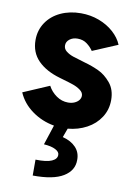

<svg xmlns="http://www.w3.org/2000/svg" viewBox="-88 -589 619 894"><g transform="rotate(10 221.5 -141.5)"><path d="M231.4 134.8Q231.9 120.6 212.4 110.4Q192.9 100.1 157.2 97.7L188 3.9Q129.9 -6.3 83.5 -39.8Q37.1 -73.2 15.6 -123L138.7 -175.8Q152.8 -148.9 178.2 -131.1Q203.6 -113.3 233.4 -113.3Q251 -113.3 264.4 -119.4Q277.8 -125.5 284.9 -135Q292 -144.5 292 -155.3Q292 -170.4 276.9 -181.6Q261.7 -192.9 242.2 -199.7Q222.7 -206.5 193.4 -214.8Q181.6 -218.8 176.8 -219.7Q109.9 -238.8 72 -277.1Q34.2 -315.4 34.2 -374Q34.2 -420.4 58.6 -456.8Q83 -493.2 125.7 -513.2Q168.5 -533.2 221.7 -533.2Q267.1 -533.2 307.4 -518.1Q347.7 -502.9 376.7 -476.8Q405.8 -450.7 418.9 -418.9L300.8 -369.1Q289.6 -386.2 271.2 -400.1Q252.9 -414.1 226.6 -414.1Q204.1 -414.1 189 -402.3Q173.8 -390.6 173.8 -373Q173.8 -356.4 187.7 -345.5Q201.7 -334.5 221.2 -327.9Q240.7 -321.3 278.3 -310.5Q313.5 -300.8 345.2 -286.1Q377 -271.5 403.3 -240Q429.7 -208.5 429.7 -159.2Q429.7 -113.8 406.2 -77.4Q382.8 -41 342.5 -19.3Q302.2 2.4 253.4 6.8L237.8 49.3Q277.8 59.6 300.3 83.5Q322.8 107.4 322.3 142.6Q322.8 192.9 275.1 221.9Q227.5 251 130.9 250V174.8Q182.6 176.3 207.3 165.3Q231.9 154.3 231.4 134.8Z"/></g></svg>

Font: Reddit Sans Chocolate ExtraBold
Style: Regular
Weight: 800
Designer: Stephen Hutchings
Foundry: Reddit
Version: Version 1.011